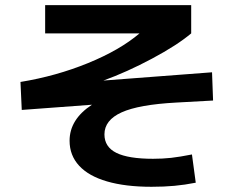

<svg xmlns="http://www.w3.org/2000/svg" viewBox="-20 -715 904 737"><path d="M247.1 -174.8Q247.1 -256.8 333 -313L63.5 -293L58.6 -400.4Q195.8 -422.9 318.1 -472.9Q440.4 -522.9 515.6 -586.9H153.3V-695.3H713.9V-586.9Q660.2 -541.5 563.7 -490Q467.3 -438.5 377 -405.8L793.9 -437.5L797.9 -329.1L656.2 -321.3Q512.7 -313.5 446.8 -283.7Q380.9 -253.9 380.9 -199.2Q380.9 -150.9 426.8 -128.2Q472.7 -105.5 567.4 -105.5Q604 -105.5 637 -109.1Q669.9 -112.8 716.8 -122.1L731.4 -13.7Q689.5 -5.4 649.4 -1.7Q609.4 2 561.5 2Q461.4 2 390.9 -18.6Q320.3 -39.1 283.7 -78.9Q247.1 -118.7 247.1 -174.8Z"/></svg>

Font: Pretendard GOV
Style: Bold
Weight: 700
Designer: Base glyphs from Inter by Rasmus Andersson; Hangeul glyphs from Noto Sans CJK(Source Han Sans) by Jang Soo-young and Kan
Foundry: Kil Hyung-jin
Version: Version 1.309